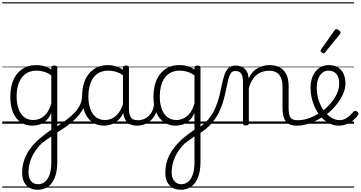

<svg xmlns="http://www.w3.org/2000/svg" viewBox="-20 -1095 3192 1699"><path d="M312 584Q250 584 213 544.5Q176 505 176 435Q176 391 185.5 351Q195 311 213.5 274Q232 237 260.5 203Q289 169 325 136Q344 121 362 106.5Q380 92 398.5 78.5Q417 65 434 53V-94Q410 -45 380.5 -21.5Q351 2 321.5 9.5Q292 17 265 17Q209 17 165 -12Q121 -41 96 -98Q71 -155 71 -238Q71 -288 80.5 -331Q90 -374 109 -408.5Q128 -443 156 -467.5Q184 -492 220 -505.5Q256 -519 301 -519Q326 -519 347 -515Q368 -511 389.5 -503Q411 -495 434 -480V-496Q434 -506 440.5 -510.5Q447 -515 461 -515Q474 -515 480.5 -510.5Q487 -506 487 -496V337Q487 397 475 443.5Q463 490 440.5 521.5Q418 553 385.5 568.5Q353 584 312 584ZM319 535Q352 535 378 513.5Q404 492 419 449.5Q434 407 434 343V113Q420 122 405 132Q390 142 376 153Q362 164 347 175Q320 203 298.5 232Q277 261 262.5 293Q248 325 240 360Q232 395 232 432Q232 463 242 486.5Q252 510 271.5 522.5Q291 535 319 535ZM274 -33Q306 -33 336.5 -46.5Q367 -60 392.5 -92.5Q418 -125 434 -181V-428Q399 -452 367 -461Q335 -470 302 -470Q270 -470 243 -460.5Q216 -451 194.5 -432Q173 -413 158 -385.5Q143 -358 135 -322Q127 -286 127 -242Q127 -180 143.5 -133Q160 -86 193 -59.5Q226 -33 274 -33ZM0 555H622V565H0ZM0 -20H622V0H0ZM0 -505H622V-500H0ZM0 -1075H622V-1065H0Z M477 83Q469 88 462.5 83.5Q456 79 453 70.5Q450 62 451.5 53.5Q453 45 461 40Q503 13 540.5 -14Q578 -41 608.5 -67.5Q639 -94 660.5 -122Q682 -150 694 -180.5Q706 -211 706 -244Q706 -254 714.5 -257.5Q723 -261 731.5 -257.5Q740 -254 740 -245Q740 -206 730 -171.5Q720 -137 699 -105Q678 -73 646.5 -42.5Q615 -12 573 19Q531 50 477 83ZM622 555V565ZM622 -20V0ZM622 -505V-500ZM622 -1075V-1065Z M899 17Q844 17 800 -12Q756 -41 731 -98Q706 -155 706 -238Q706 -288 715.5 -331Q725 -374 744 -408.5Q763 -443 790.5 -467.5Q818 -492 854.5 -505.5Q891 -519 936 -519Q974 -519 1010.5 -506.5Q1047 -494 1083 -470V-419Q1043 -449 1008 -459.5Q973 -470 937 -470Q905 -470 877.5 -460.5Q850 -451 828.5 -432Q807 -413 792.5 -385.5Q778 -358 770 -322Q762 -286 762 -242Q762 -180 778.5 -133Q795 -86 827.5 -59.5Q860 -33 909 -33Q943 -33 975 -49Q1007 -65 1033.5 -101.5Q1060 -138 1077 -202L1095 -159Q1074 -85 1040.5 -47Q1007 -9 969.5 4Q932 17 899 17ZM1195 17Q1161 17 1137 7Q1113 -3 1098 -22Q1083 -41 1075.5 -69Q1068 -97 1068 -132V-495Q1068 -506 1075 -510.5Q1082 -515 1096 -515Q1109 -515 1115 -510.5Q1121 -506 1121 -496V-133Q1121 -81 1138 -56Q1155 -31 1201 -31Q1208 -31 1212 -23.5Q1216 -16 1215.5 -7Q1215 2 1210.5 9.5Q1206 17 1195 17ZM622 555H1257V565H622ZM622 -20H1257V0H622ZM622 -505H1257V-500H622ZM622 -1075H1257V-1065H622Z M1192 17Q1181 17 1175.5 9.5Q1170 2 1170.5 -7Q1171 -16 1178 -23.5Q1185 -31 1198 -31Q1231 -31 1257.5 -43Q1284 -55 1303 -76Q1322 -97 1332.5 -125Q1343 -153 1344 -186Q1345 -198 1354 -201.5Q1363 -205 1371.5 -201.5Q1380 -198 1379 -186Q1378 -142 1363.5 -104.5Q1349 -67 1324.5 -40Q1300 -13 1266 2Q1232 17 1192 17ZM1257 555V565ZM1257 -20V0ZM1257 -505V-500ZM1257 -1075V-1065Z M1580 584Q1517 584 1480 544.5Q1443 505 1443 435Q1443 390 1452.5 350Q1462 310 1481 273.5Q1500 237 1528 203Q1556 169 1592 135Q1611 120 1629 105.5Q1647 91 1665.5 77.5Q1684 64 1701 53V-94Q1677 -45 1647.5 -21.5Q1618 2 1588.5 9.5Q1559 17 1532 17Q1476 17 1432 -12.5Q1388 -42 1363 -99Q1338 -156 1338 -238Q1338 -288 1347.5 -331Q1357 -374 1376 -408.5Q1395 -443 1423 -468Q1451 -493 1487 -506Q1523 -519 1568 -519Q1593 -519 1614 -515.5Q1635 -512 1656.5 -503.5Q1678 -495 1701 -480V-497Q1701 -506 1707.5 -510.5Q1714 -515 1728 -515Q1741 -515 1747.5 -510.5Q1754 -506 1754 -497V336Q1754 397 1742 443.5Q1730 490 1707.5 521Q1685 552 1652.5 568Q1620 584 1580 584ZM1586 535Q1619 535 1645 513.5Q1671 492 1686 449Q1701 406 1701 343V112Q1687 122 1672.5 132Q1658 142 1643.5 153Q1629 164 1614 175Q1587 202 1565.5 231.5Q1544 261 1529.5 293Q1515 325 1507 359.5Q1499 394 1499 432Q1499 463 1509.5 486Q1520 509 1539 522Q1558 535 1586 535ZM1541 -33Q1573 -33 1603.5 -47Q1634 -61 1659.5 -93Q1685 -125 1701 -181V-428Q1666 -452 1634 -461Q1602 -470 1569 -470Q1537 -470 1510 -460.5Q1483 -451 1461.5 -432.5Q1440 -414 1425 -386Q1410 -358 1402 -322Q1394 -286 1394 -242Q1394 -180 1410.5 -133Q1427 -86 1460 -59.5Q1493 -33 1541 -33ZM1257 555H1892V565H1257ZM1257 -20H1892V0H1257ZM1257 -505H1892V-500H1257ZM1257 -1075H1892V-1065H1257Z M1736 91Q1730 94 1724.5 89Q1719 84 1715.5 75Q1712 66 1714.5 56.5Q1717 47 1727 42Q1788 6 1826 -41.5Q1864 -89 1886.5 -142Q1909 -195 1921.5 -248Q1934 -301 1944 -349Q1954 -397 1967 -434.5Q1980 -472 2002.5 -493.5Q2025 -515 2065 -515Q2076 -515 2081 -508Q2086 -501 2085.5 -491.5Q2085 -482 2079 -474.5Q2073 -467 2062 -467Q2036 -467 2022 -446Q2008 -425 1999 -388.5Q1990 -352 1981 -305Q1972 -258 1957.5 -205.5Q1943 -153 1916.5 -99.5Q1890 -46 1846.5 3Q1803 52 1736 91ZM1892 555H1998V565H1892ZM1892 -20H1998V0H1892ZM1892 -505H1998V-500H1892ZM1892 -1075H1998V-1065H1892Z M2607 17Q2570 17 2545.5 6.5Q2521 -4 2507 -24Q2493 -44 2486.5 -72.5Q2480 -101 2480 -137V-326Q2480 -371 2468 -403Q2456 -435 2429.5 -452Q2403 -469 2360 -469Q2333 -469 2305.5 -461Q2278 -453 2254.5 -435Q2231 -417 2212.5 -387.5Q2194 -358 2182 -314V-4Q2182 6 2175.5 10.5Q2169 15 2155 15Q2142 15 2136 10.5Q2130 6 2130 -4V-374Q2130 -424 2113 -445.5Q2096 -467 2062 -467Q2051 -467 2045.5 -474.5Q2040 -482 2040.5 -491.5Q2041 -501 2047 -508Q2053 -515 2064 -515Q2092 -515 2112.5 -507Q2133 -499 2147.5 -484.5Q2162 -470 2170 -450Q2178 -430 2180 -405V-401Q2196 -435 2217 -457.5Q2238 -480 2263 -493.5Q2288 -507 2314.5 -513Q2341 -519 2367 -519Q2415 -519 2452.5 -500Q2490 -481 2512 -440.5Q2534 -400 2534 -334V-137Q2534 -82 2549.5 -56.5Q2565 -31 2613 -31Q2622 -31 2627 -23.5Q2632 -16 2631.5 -7Q2631 2 2625 9.5Q2619 17 2607 17ZM1998 555H2669V565H1998ZM1998 -20H2669V0H1998ZM1998 -505H2669V-500H1998ZM1998 -1075H2669V-1065H1998Z M2607 17Q2594 17 2588.5 9.5Q2583 2 2584.5 -7Q2586 -16 2593.5 -23.5Q2601 -31 2613 -31Q2669 -31 2723 -52Q2777 -73 2821 -105Q2829 -110 2835.5 -107Q2842 -104 2846.5 -96.5Q2851 -89 2851 -80.5Q2851 -72 2844 -67Q2810 -43 2770 -24Q2730 -5 2688.5 6Q2647 17 2607 17ZM2669 555V565ZM2669 -20V0ZM2669 -505V-500ZM2669 -1075V-1065Z M2821 -103Q2845 -120 2866 -139.5Q2887 -159 2905 -180Q2929 -207 2946 -236.5Q2963 -266 2972.5 -296Q2982 -326 2982 -354Q2982 -413 2956 -441.5Q2930 -470 2884 -470Q2863 -470 2844.5 -459.5Q2826 -449 2812 -429Q2798 -409 2790.5 -382Q2783 -355 2783 -322Q2783 -256 2801.5 -202.5Q2820 -149 2850 -111Q2880 -73 2915 -52.5Q2950 -32 2983 -32Q3013 -32 3036 -44Q3059 -56 3077 -73.5Q3095 -91 3108 -106Q3116 -115 3124 -114.5Q3132 -114 3141 -107Q3149 -101 3151.5 -93.5Q3154 -86 3148 -77Q3132 -53 3106 -31.5Q3080 -10 3047 3.5Q3014 17 2976 17Q2938 17 2901.5 0Q2865 -17 2833.5 -48Q2802 -79 2778.5 -121.5Q2755 -164 2741.5 -214.5Q2728 -265 2728 -321Q2728 -355 2735.5 -385.5Q2743 -416 2757 -440.5Q2771 -465 2791 -482.5Q2811 -500 2835.5 -509.5Q2860 -519 2888 -519Q2941 -519 2974 -496.5Q3007 -474 3022 -437Q3037 -400 3037 -358Q3037 -324 3025.5 -288.5Q3014 -253 2993 -218.5Q2972 -184 2943 -152Q2923 -128 2898 -106Q2873 -84 2846 -65ZM2669 555H3113V565H2669ZM2669 -20H3113V0H2669ZM2669 -505H3113V-500H2669ZM2669 -1075H3113V-1065H2669Z M2844 -623Q2837 -623 2827 -631Q2817 -639 2817 -647Q2817 -649 2818.5 -651.5Q2820 -654 2822 -659L2941 -827Q2944 -832 2948 -834.5Q2952 -837 2958 -837Q2964 -837 2972.5 -832Q2981 -827 2987.5 -820.5Q2994 -814 2994 -808Q2994 -803 2993 -800.5Q2992 -798 2988 -793L2857 -632Q2851 -623 2844 -623Z"/></svg>

Font: Playwrite AR Guides
Style: Regular
Weight: 400
Designer: Veronika Burian, José Scaglione
Foundry: TypeTogether
Version: Version 1.003